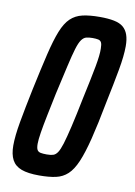

<svg xmlns="http://www.w3.org/2000/svg" viewBox="-81 -749 572 811"><g transform="rotate(10 205.0 -344.0)"><path d="M144 8Q96 8 68 -2.5Q40 -13 27.5 -36.5Q15 -60 15 -98Q15 -139 26 -200.5Q37 -262 54 -344Q74 -438 89 -501Q104 -564 119.5 -603Q135 -642 156 -662Q177 -682 207 -689Q237 -696 281 -696Q317 -696 342 -691Q367 -686 381.5 -674Q396 -662 403 -642Q410 -622 410 -593Q410 -552 399 -491Q388 -430 370 -344Q352 -249 336 -185Q320 -121 303.5 -82.5Q287 -44 266 -24.5Q245 -5 216 1.5Q187 8 144 8ZM160 -85Q176 -85 187 -88Q198 -91 206.5 -103.5Q215 -116 223.5 -143.5Q232 -171 243.5 -220Q255 -269 270 -344Q290 -436 299.5 -487.5Q309 -539 308 -565Q308 -583 304 -591Q300 -599 290.5 -601Q281 -603 266 -603Q250 -603 239 -600Q228 -597 219 -584.5Q210 -572 201.5 -544Q193 -516 182 -467.5Q171 -419 154 -344Q143 -291 134 -247Q125 -203 120 -171.5Q115 -140 115 -123Q115 -105 119.5 -97Q124 -89 134.5 -87Q145 -85 160 -85Z"/></g></svg>

Font: Saira ExtraCondensed SemiBold
Style: Italic
Weight: 600
Width: 2
Italic angle: -12°
Designer: Hector Gatti with collaboration of the Omnibus-Type team
Foundry: Omnibus-Type
Version: Version 1.101